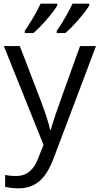

<svg xmlns="http://www.w3.org/2000/svg" viewBox="-20 -786 544 1046"><path d="M1 -535H88L205 -230Q244 -125 253 -79H257Q263 -104 283.5 -164.5Q304 -225 416 -535H503L273 74Q239 165 193 202.5Q147 240 81 240Q44 240 8 232V167Q35 173 68 173Q151 173 187 79L217 3ZM115 -618Q132 -642 159 -687Q186 -732 201 -766H292V-756Q274 -725 232 -677Q190 -629 162 -606H115ZM289 -618Q313 -651 337.5 -694.5Q362 -738 375 -766H466V-756Q448 -725 406 -677Q364 -629 336 -606H289Z"/></svg>

Font: Stephens Clock
Style: Regular
Weight: 400
Designer: Peter Wiegel (catfonts.de) with slight modifications by DT1.org
Version: Version 0.9.1